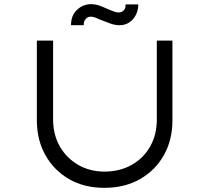

<svg xmlns="http://www.w3.org/2000/svg" viewBox="-20 -895 1006 922"><path d="M481 7Q384 7 311.5 -35Q239 -77 198 -150Q157 -223 157 -317V-700H235V-321Q235 -248 267.5 -191.5Q300 -135 356 -103Q412 -71 481 -71Q555 -71 612 -103Q669 -135 701 -191.5Q733 -248 733 -321V-700H808V-316Q808 -223 767 -150Q726 -77 652.5 -35Q579 7 481 7ZM554 -774Q532 -774 510 -782Q488 -790 465 -799Q451 -805 439 -810Q427 -815 416 -815Q402 -815 392 -804.5Q382 -794 382 -774H321Q321 -821 350 -848Q379 -875 417 -875Q439 -875 459 -867.5Q479 -860 501 -850Q513 -845 526.5 -840Q540 -835 550 -835Q564 -835 574 -845Q584 -855 583 -874H644Q644 -846 632.5 -823.5Q621 -801 601 -787.5Q581 -774 554 -774Z"/></svg>

Font: Lexend Peta Light
Style: Regular
Weight: 300
Version: Version 1.007